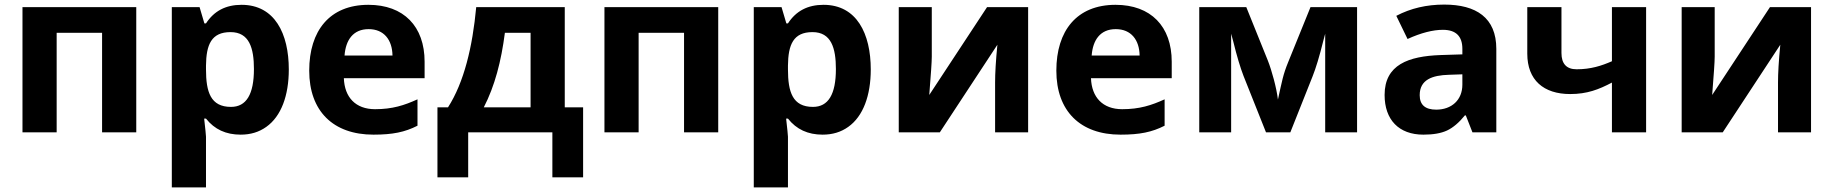

<svg xmlns="http://www.w3.org/2000/svg" viewBox="-20 -577 7993 837"><path d="M574 -546H78V0H227V-434H425V0H574Z M1033 -556C964 -556 913 -529 878 -475H871L850 -546H729V240H878V19C878 12 875 -15 870 -60H878C915 -13 965 10 1029 10C1072 10 1109 -1 1141 -24C1206 -70 1239 -161 1239 -274C1239 -430 1178 -556 1033 -556ZM1087 -276C1087 -166 1054 -111 987 -111C898 -111 878 -176 878 -275V-291C879 -382 901 -437 985 -437C1067 -437 1087 -367 1087 -276Z M1691 -335H1482C1487 -402 1519 -450 1587 -450C1654 -450 1690 -403 1691 -335ZM1800 -29V-144C1743 -118 1691 -101 1615 -101C1530 -101 1482 -153 1479 -236H1831V-308C1831 -462 1740 -556 1586 -556C1417 -556 1328 -443 1328 -269C1328 -93 1432 10 1608 10C1692 10 1745 -1 1800 -29Z M2293 -109H2089C2137 -202 2165 -310 2181 -434H2293ZM1933 -109H1887V196H2021V0H2388V196H2522V-109H2442V-546H2056C2040 -373 2003 -218 1933 -109Z M3111 -546H2615V0H2764V-434H2962V0H3111Z M3570 -556C3501 -556 3450 -529 3415 -475H3408L3387 -546H3266V240H3415V19C3415 12 3412 -15 3407 -60H3415C3452 -13 3502 10 3566 10C3609 10 3646 -1 3678 -24C3743 -70 3776 -161 3776 -274C3776 -430 3715 -556 3570 -556ZM3624 -276C3624 -166 3591 -111 3524 -111C3435 -111 3415 -176 3415 -275V-291C3416 -382 3438 -437 3522 -437C3604 -437 3624 -367 3624 -276Z M4042 -546H3898V0H4077L4328 -382C4321 -311 4318 -257 4318 -218V0H4462V-546H4283L4031 -163C4038 -252 4042 -307 4042 -330Z M4948 -335H4739C4744 -402 4776 -450 4844 -450C4911 -450 4947 -403 4948 -335ZM5057 -29V-144C5000 -118 4948 -101 4872 -101C4787 -101 4739 -153 4736 -236H5088V-308C5088 -462 4997 -556 4843 -556C4674 -556 4585 -443 4585 -269C4585 -93 4689 10 4865 10C4949 10 5002 -1 5057 -29Z M5896 0V-546H5693C5636 -405 5603 -325 5596 -307C5573 -251 5569 -224 5551 -143C5545 -194 5524 -270 5507 -313L5413 -546H5208V0H5347V-430L5356 -397C5372 -332 5387 -282 5401 -246L5499 0H5605L5702 -244C5716 -279 5732 -331 5749 -400L5757 -430V0Z M6276 -557C6199 -557 6130 -541 6067 -508L6116 -407C6175 -434 6227 -447 6270 -447C6327 -447 6355 -419 6355 -364V-340L6260 -337C6120 -332 6016 -295 6016 -163C6016 -55 6078 10 6185 10C6228 10 6262 4 6288 -8C6314 -20 6341 -43 6366 -74H6370L6399 0H6503V-364C6503 -500 6415 -557 6276 -557ZM6241 -99C6193 -99 6169 -120 6169 -162C6169 -230 6224 -249 6297 -251L6355 -253V-208C6355 -141 6308 -99 6241 -99Z M6825 -167C6899 -167 6950 -187 7007 -217V0H7156V-546H7007V-310C6961 -290 6915 -275 6853 -275C6809 -275 6787 -299 6787 -346V-546H6638V-343C6638 -228 6709 -167 6825 -167Z M7455 -546H7311V0H7490L7741 -382C7734 -311 7731 -257 7731 -218V0H7875V-546H7696L7444 -163C7451 -252 7455 -307 7455 -330Z"/></svg>

Font: Passageway
Style: Regular
Weight: 700
Foundry: Ascender Corporation
Version: Version 1.11